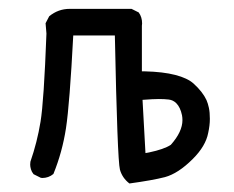

<svg xmlns="http://www.w3.org/2000/svg" viewBox="-20 -436 540 444"><path d="M149.4 -354H245.6Q251.5 -66.4 257.3 -43.9Q262.7 -24.4 279.3 -11.7Q332.5 -19 361.3 -26.4Q392.1 -34.7 425.8 -68.4Q455.6 -98.1 461.4 -128.4Q465.3 -146 465.3 -161.1Q465.3 -176.3 463.1 -186.5Q460.9 -196.8 457.5 -204.6Q448.7 -223.6 427.7 -242.7Q413.6 -255.4 385.3 -262.7Q356.9 -270 315.4 -271H308.1V-376.5Q308.6 -379.4 308.6 -381.8Q308.6 -396.5 300.8 -407.2L284.2 -415.5H146.5H141.1Q114.7 -415.5 93.8 -398.4L85.4 -382.3L87.4 -358.4Q81.5 -201.2 73.7 -154.3Q65.9 -106.9 50.3 -62Q49.8 -59.6 49.8 -55.2Q49.8 -50.8 51.5 -44.7Q53.2 -38.6 57.6 -33.2L74.2 -24.9Q75.7 -24.4 77.6 -24.4Q92.3 -24.4 103.5 -33.7Q124 -84 132.6 -139.6Q141.1 -195.3 149.4 -354ZM309.6 -205.1Q334.5 -207 347.4 -207Q360.4 -207 370.4 -205.8Q380.4 -204.6 387.7 -197.3Q397 -188 400.9 -169.4Q401.9 -164.1 401.9 -158.2Q401.9 -131.3 375 -101.1Q359.4 -90.8 324.7 -83.5L316.4 -82Z"/></svg>

Font: Bakudai
Style: ExtraLight
Weight: 200
Version: Version 1.48